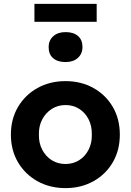

<svg xmlns="http://www.w3.org/2000/svg" viewBox="-20 -957 673 987"><path d="M36 -265Q36 -345 72.5 -407Q109 -469 172.5 -504.5Q236 -540 317 -540Q397 -540 460.5 -504.5Q524 -469 560 -407Q596 -345 596 -265Q596 -185 560 -123Q524 -61 460.5 -25.5Q397 10 317 10Q236 10 172.5 -25.5Q109 -61 72.5 -123Q36 -185 36 -265ZM452 -265Q453 -309 435.5 -343.5Q418 -378 387 -397.5Q356 -417 317 -417Q277 -417 246 -397Q215 -377 197 -343Q179 -309 180 -265Q179 -222 197 -187.5Q215 -153 246 -133.5Q277 -114 317 -114Q356 -114 387 -133.5Q418 -153 435.5 -187.5Q453 -222 452 -265ZM230 -715Q230 -749 253.5 -770.5Q277 -792 317 -792Q358 -792 381 -772Q404 -752 404 -715Q404 -681 380.5 -659.5Q357 -638 317 -638Q276 -638 253 -658Q230 -678 230 -715ZM157 -845V-937H477V-845Z"/></svg>

Font: Mach SemiBold
Style: Regular
Weight: 600
Version: Version 1.002